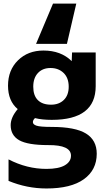

<svg xmlns="http://www.w3.org/2000/svg" viewBox="-20 -814 578 1063"><path d="M164.1 -334Q164.1 -285.2 189.5 -259.8Q214.8 -234.4 262.7 -234.4Q306.6 -234.4 333.5 -260.7Q360.4 -287.1 360.4 -334Q360.4 -382.8 332 -410.2Q303.7 -437.5 259.8 -437.5Q215.8 -437.5 189.9 -409.7Q164.1 -381.8 164.1 -334ZM515.6 37.1Q515.6 127 444.3 178.2Q373 229.5 237.3 229.5Q128.9 229.5 27.3 187.5V68.4Q128.9 121.1 237.3 121.1Q304.7 121.1 338.9 101.1Q373 81.1 373 47.9Q373 -11.7 247.1 -10.7Q133.8 -10.7 86.4 -37.6Q39.1 -64.5 39.1 -121.1Q39.1 -164.1 78.1 -210Q24.4 -254.9 24.4 -339.8Q24.4 -425.8 79.6 -480Q134.8 -534.2 220.7 -534.2Q317.4 -534.2 377 -475.6L378.9 -523.4H509.8V-336.9Q509.8 -150.4 266.6 -150.4Q211.9 -150.4 173.8 -160.2Q162.1 -149.4 162.1 -137.7Q162.1 -125 182.1 -118.2Q202.1 -111.3 266.6 -111.3Q396.5 -111.3 456.1 -74.7Q515.6 -38.1 515.6 37.1ZM402.3 -793.9 350.6 -571.3H179.7L273.4 -793.9Z"/></svg>

Font: Gen Shin Gothic Bold
Style: Bold
Weight: 700
Designer: [Source Han Sans]
Ryoko NISHIZUKA  (kana & ideographs); Paul D. Hunt (Latin, Greek & Cyrillic); Wenlong ZHANG  (bopomofo
Version: Version 1.002.20150607